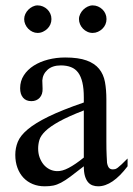

<svg xmlns="http://www.w3.org/2000/svg" viewBox="-20 -669 484 698"><path d="M284.7 -267.6Q228 -245.6 195.1 -227.3Q162.1 -209 145 -192.4Q127.9 -175.8 123.3 -160.4Q118.7 -145 118.7 -128.9Q118.7 -111.3 124 -96.7Q129.4 -82 138.4 -71Q147.5 -60.1 159.9 -53.7Q172.4 -47.4 186.5 -46.9Q205.6 -45.9 229.7 -58.6Q253.9 -71.3 284.7 -96.2ZM443.8 -64.5Q388.7 8.3 336.9 8.3Q326.2 8.3 316.7 4.9Q307.1 1.5 300 -6.8Q293 -15.1 288.8 -29.1Q284.7 -43 284.7 -64.5Q255.4 -41.5 236.1 -27.1Q216.8 -12.7 201.9 -4.9Q187 2.9 173.6 5.6Q160.2 8.3 142.6 8.3Q118.7 8.3 99.1 0.2Q79.6 -7.8 65.4 -22.7Q51.3 -37.6 43.5 -58.8Q35.6 -80.1 35.6 -106Q35.6 -130.9 44.7 -153.3Q53.7 -175.8 80.6 -198.5Q107.4 -221.2 156.2 -245.1Q205.1 -269 284.7 -296.4V-314.9Q284.7 -347.2 279.5 -369.1Q274.4 -391.1 264.2 -405Q253.9 -418.9 238 -425Q222.2 -431.2 201.2 -431.2Q170.4 -431.2 152.8 -415.3Q135.3 -399.4 133.8 -376.5L134.8 -347.2Q135.7 -326.2 124.3 -313.7Q112.8 -301.3 94.2 -301.3Q74.7 -301.3 64 -313.7Q53.2 -326.2 53.2 -348.1Q53.2 -374.5 66.7 -395.3Q80.1 -416 102.8 -430.4Q125.5 -444.8 155 -452.4Q184.6 -460 216.8 -460Q265.1 -460 294.7 -449.2Q324.2 -438.5 340.3 -418.7Q356.4 -398.9 361.6 -370.8Q366.7 -342.8 366.7 -307.6V-155.3Q366.7 -124 367.7 -104Q368.7 -84 369.1 -77.1Q371.6 -64 376.5 -58.6Q381.3 -53.2 390.6 -53.2Q395 -53.2 398.7 -54.2Q402.3 -55.2 408 -59.3Q413.6 -63.5 421.9 -71.3Q430.2 -79.1 443.8 -92.8ZM167 -599.6Q167 -589.4 163.1 -580.3Q159.2 -571.3 152.1 -564.5Q145 -557.6 136 -553.5Q127 -549.3 116.7 -549.3Q106.9 -549.3 98.1 -553.5Q89.4 -557.6 82.5 -564.7Q75.7 -571.8 71.8 -580.8Q67.9 -589.8 67.9 -599.6Q67.9 -608.9 72 -617.9Q76.2 -627 83 -633.8Q89.8 -640.6 98.6 -645Q107.4 -649.4 116.7 -649.4Q127 -649.4 136 -645.5Q145 -641.6 152.1 -634.8Q159.2 -627.9 163.1 -618.9Q167 -609.9 167 -599.6ZM367.2 -599.6Q367.2 -589.4 363.3 -580.3Q359.4 -571.3 352.3 -564.5Q345.2 -557.6 336.2 -553.5Q327.1 -549.3 316.9 -549.3Q306.6 -549.3 297.6 -553.5Q288.6 -557.6 281.7 -564.7Q274.9 -571.8 271 -580.8Q267.1 -589.8 267.1 -599.6Q267.1 -608.9 271.5 -617.9Q275.9 -627 282.7 -633.8Q289.6 -640.6 298.6 -645Q307.6 -649.4 316.9 -649.4Q327.1 -649.4 336.2 -645.5Q345.2 -641.6 352.3 -634.8Q359.4 -627.9 363.3 -618.9Q367.2 -609.9 367.2 -599.6Z"/></svg>

Font: Doulos SIL Cyr
Style: Regular
Weight: 400
Designer: Walt Agee, Victor Gaultney, Peter Martin, Debbi Hosken, Becca Hirsbrunner
Foundry: SIL International
Version: Version 5.000